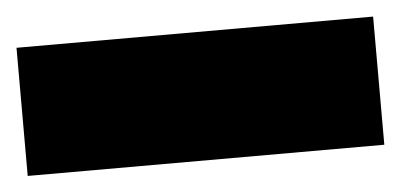

<svg xmlns="http://www.w3.org/2000/svg" viewBox="-38 -6 528 253"><g transform="rotate(-5 226.0 120.5)"><path d="M-9.8 205.6V36.1H461.9V205.6Z"/></g></svg>

Font: Pinar-DS4-FD ExtraBold
Style: Regular
Weight: 800
Designer: Amin Abedi
Version: Version 3.000